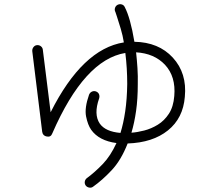

<svg xmlns="http://www.w3.org/2000/svg" viewBox="-20 -817 1040 910"><path d="M421 68Q413 74 402.5 72Q392 70 386 62Q380 53 382 43Q384 33 392 27Q430 -1 467 -39.5Q504 -78 532 -139Q449 -150 412 -202Q396 -225 388 -265Q380 -305 402 -368Q406 -378 415 -382.5Q424 -387 434 -384Q445 -380 449 -371Q453 -362 450 -351Q423 -275 453 -231Q480 -193 551 -187Q565 -232 573.5 -289.5Q582 -347 583 -419Q583 -494 574 -566Q380 -534 228 -185Q221 -166 202 -170Q183 -173 180 -192L133 -574Q132 -585 138.5 -593.5Q145 -602 155 -603Q166 -604 174 -597.5Q182 -591 183 -581L220 -285Q371 -585 567 -616Q562 -648 552 -681.5Q542 -715 534.5 -737.5Q527 -760 527 -760Q522 -769 525 -779Q528 -789 537 -794Q547 -799 557 -796Q567 -793 571 -784Q598 -733 617 -619Q732 -617 799 -544Q867 -470 856 -358Q848 -257 776 -199Q704 -141 585 -137Q554 -58 509.5 -10.5Q465 37 421 68ZM603 -188Q631 -190 664 -198.5Q697 -207 728 -226Q759 -245 780.5 -278Q802 -311 806 -362Q814 -454 762 -510Q711 -564 625 -569Q629 -533 631.5 -494.5Q634 -456 633 -418Q633 -348 625 -291.5Q617 -235 603 -188Z"/></svg>

Font: Zen Kurenaido
Style: Regular
Weight: 400
Designer: Yoshimichi Ohira
Foundry: Positype
Version: Version 1.001